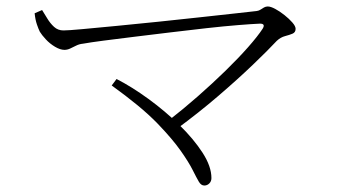

<svg xmlns="http://www.w3.org/2000/svg" viewBox="-20 -618 1040 593"><path d="M87 -577 110 -587Q117 -576 126 -561Q135 -546 147 -535Q159 -524 176 -524Q190 -524 234 -528Q278 -532 340 -538Q402 -544 470 -551Q538 -558 601 -565Q664 -572 710.5 -577Q757 -582 773 -584Q780 -585 785 -588.5Q790 -592 795.5 -595Q801 -598 807 -598Q816 -598 830 -590.5Q844 -583 858.5 -571.5Q873 -560 883 -548.5Q893 -537 893 -529Q893 -518 883.5 -514Q874 -510 860.5 -506.5Q847 -503 835 -492Q808 -463 761 -418Q714 -373 654 -321.5Q594 -270 526 -220L501 -246Q546 -281 591 -320.5Q636 -360 676 -399Q716 -438 746 -472Q776 -506 791 -529Q796 -537 794 -541Q792 -545 783 -545Q759 -544 715.5 -540.5Q672 -537 618 -531Q564 -525 506.5 -518Q449 -511 395.5 -504.5Q342 -498 300 -492.5Q258 -487 236 -483Q225 -482 215 -477Q205 -472 196.5 -468Q188 -464 179 -464Q166 -464 150 -473.5Q134 -483 121.5 -496.5Q109 -510 103 -520Q99 -528 94 -542.5Q89 -557 87 -577ZM340 -374Q387 -350 438.5 -312.5Q490 -275 534 -232Q578 -189 605.5 -146.5Q633 -104 633 -68Q633 -58 626.5 -51.5Q620 -45 611 -45Q601 -45 594 -57Q587 -69 575 -93Q563 -117 538 -152.5Q513 -188 468 -235Q440 -264 404 -293.5Q368 -323 325 -354Z"/></svg>

Font: Noto Serif SC
Style: Regular
Weight: 200
Designer: Ryoko NISHIZUKA 西塚涼子 (kana & ideographs); Frank Grießhammer (Latin, Greek & Cyrillic); Wenlong ZHANG 张文龙 (bopomofo); San
Foundry: Adobe
Version: Version 2.001;hotconv 1.1.0;makeotfexe 2.6.0